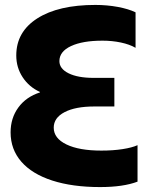

<svg xmlns="http://www.w3.org/2000/svg" viewBox="-20 -746 602 779"><path d="M391 -135Q439 -135 477.5 -141Q516 -147 538 -157V-9Q480 13 386 13Q274 13 192 -13.5Q110 -40 66.5 -90Q23 -140 23 -209Q23 -267 54.5 -310Q86 -353 142 -371V-373Q98 -393 72 -432.5Q46 -472 46 -521Q46 -617 131.5 -671.5Q217 -726 367 -726Q414 -726 457.5 -718Q501 -710 530 -696V-552Q506 -566 470.5 -573.5Q435 -581 396 -581Q315 -581 268 -559Q221 -537 221 -498Q221 -467 258.5 -448.5Q296 -430 360 -430H444V-314H363Q286 -314 242 -291Q198 -268 198 -228Q198 -185 249.5 -160Q301 -135 391 -135Z"/></svg>

Font: Non Bureau Extended
Style: Bold
Weight: 700
Width: 7
Designer: Jona Saucedo
Foundry: Non Foundry
Version: Version 1.000; ttfautohint (v1.8.4)